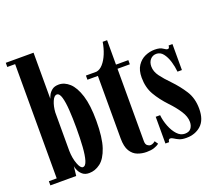

<svg xmlns="http://www.w3.org/2000/svg" viewBox="-126 -922 1240 1104"><g transform="rotate(-20 494.0 -369.5)"><path d="M243 10Q218 10 203 -2.5Q188 -15 180.8 -31.2Q173.5 -47.5 172.5 -57.5L166 0H8V-25.5H56V-724.5H8V-750H178V-468Q179.5 -474 186.5 -488.8Q193.5 -503.5 208.8 -516Q224 -528.5 251 -528.5Q285.5 -528.5 315.8 -501Q346 -473.5 364.8 -414Q383.5 -354.5 383.5 -259Q383.5 -156.5 363.8 -97.8Q344 -39 311.8 -14.5Q279.5 10 243 10ZM220 -34.5Q236.5 -34.5 245.5 -64Q254.5 -93.5 258 -144Q261.5 -194.5 261.5 -257.5Q261.5 -318 258.2 -368.2Q255 -418.5 246.2 -448.5Q237.5 -478.5 221 -478.5Q204.5 -478.5 192.5 -450.2Q180.5 -422 178 -384.5V-149.5Q179 -104.5 192 -69.5Q205 -34.5 220 -34.5Z M594.5 9Q566 9 539.8 -1Q513.5 -11 496.8 -38Q480 -65 480 -116V-498H416V-523.5H480Q502 -526.5 521 -548Q540 -569.5 553.5 -602.5Q567 -635.5 573 -673H600V-523.5H675.5V-498H600V-55.5Q600 -35.5 609.8 -28Q619.5 -20.5 628.5 -20.5Q637.5 -20.5 645.8 -25Q654 -29.5 658 -33.5L672 -13.5Q659 -3 640.2 3Q621.5 9 594.5 9Z M837 11Q810.5 11 794 3.8Q777.5 -3.5 766.8 -10.8Q756 -18 747.5 -18Q735.5 -18 734.5 0H712V-163.5H739Q742.5 -128.5 756 -94Q769.5 -59.5 790.2 -37Q811 -14.5 837 -14.5Q863.5 -14.5 875.2 -30.2Q887 -46 887 -69Q887 -101.5 864.2 -136.5Q841.5 -171.5 807.5 -207Q765.5 -251.5 739.2 -296.8Q713 -342 713 -402.5Q713 -447.5 731.5 -475.2Q750 -503 778.5 -515.8Q807 -528.5 837.5 -528.5Q870.5 -528.5 886 -517Q901.5 -505.5 911 -505.5Q921 -505.5 922 -523.5H945.5V-364.5H918.5Q915.5 -396.5 905.8 -428.5Q896 -460.5 879.5 -481.5Q863 -502.5 838.5 -502.5Q816 -502.5 801.5 -486.2Q787 -470 787 -443.5Q787 -412.5 808.8 -383Q830.5 -353.5 864.5 -319Q904.5 -277.5 933.8 -231.5Q963 -185.5 963 -122Q963 -53.5 927.2 -21.2Q891.5 11 837 11Z"/></g></svg>

Font: Imbue 50pt
Style: Bold
Weight: 700
Designer: Tyler Finck
Foundry: Etcetera Type Company
Version: Version 1.102; ttfautohint (v1.8.3)